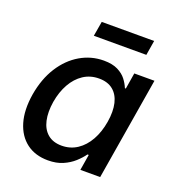

<svg xmlns="http://www.w3.org/2000/svg" viewBox="-132 -826 869 943"><g transform="rotate(20 302.5 -354.5)"><path d="M222.7 10.7Q156.2 10.7 110.8 -23.4Q65.4 -57.6 46.9 -119.9Q28.3 -182.1 42 -267.6Q56.6 -353.5 95.9 -415.3Q135.3 -477.1 192.1 -510.5Q249 -543.9 314.9 -543.9Q359.9 -543.9 388.4 -529.5Q417 -515.1 433.1 -493.9Q449.2 -472.7 457.5 -451.7H462.4L476.1 -535.6H581.5L492.7 0H389.2L402.8 -83H396Q380.4 -61 356.7 -39.6Q333 -18.1 300 -3.7Q267.1 10.7 222.7 10.7ZM261.2 -80.1Q306.6 -80.1 342.3 -103.8Q377.9 -127.4 401.6 -169.7Q425.3 -211.9 434.6 -268.1Q443.8 -324.2 434.1 -365.7Q424.3 -407.2 396.2 -430.2Q368.2 -453.1 322.8 -453.1Q277.3 -453.1 241.7 -429.7Q206.1 -406.2 182.6 -364.5Q159.2 -322.8 149.9 -268.1Q141.1 -212.4 150.6 -169.9Q160.2 -127.4 188.2 -103.8Q216.3 -80.1 261.2 -80.1ZM513.2 -718.8 500.5 -641.6H226.1L239.3 -718.8Z"/></g></svg>

Font: Inter 20pt Medium
Style: Italic
Weight: 500
Italic angle: -9.3988°
Version: Version 4.001;git-66647c0bb